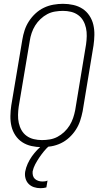

<svg xmlns="http://www.w3.org/2000/svg" viewBox="-20 -763 540 1006"><path d="M199 8Q171 8 144.5 2Q118 -4 96.5 -18Q75 -32 60.5 -54Q46 -76 40 -101.5Q34 -127 34.5 -155Q35 -183 39 -210L97 -555Q101 -580 109 -604.5Q117 -629 131.5 -651.5Q146 -674 166 -692.5Q186 -711 210 -722.5Q234 -734 260 -738.5Q286 -743 310 -743Q338 -743 364.5 -737Q391 -731 412.5 -717Q434 -703 448.5 -681Q463 -659 469 -633.5Q475 -608 474.5 -580Q474 -552 470 -525L413 -180Q408 -155 400 -130.5Q392 -106 377.5 -83.5Q363 -61 343 -42.5Q323 -24 299 -12.5Q275 -1 249 3.5Q223 8 199 8ZM200 -29Q220 -29 241 -32.5Q262 -36 281 -46Q300 -56 316.5 -71.5Q333 -87 344.5 -105.5Q356 -124 363 -144.5Q370 -165 374 -186L431 -531Q434 -552 434.5 -574Q435 -596 430.5 -616.5Q426 -637 416 -654.5Q406 -672 389.5 -684Q373 -696 352.5 -701Q332 -706 310 -706Q290 -706 268.5 -702.5Q247 -699 228 -689Q209 -679 192.5 -663.5Q176 -648 164.5 -629.5Q153 -611 146 -590.5Q139 -570 136 -549L78 -204Q75 -183 74.5 -161Q74 -139 78.5 -118.5Q83 -98 93 -80.5Q103 -63 119.5 -51Q136 -39 157 -34Q178 -29 200 -29ZM192 223Q174 223 157.5 217.5Q141 212 129.5 200Q118 188 113.5 171Q109 154 112 136Q116 115 125 95Q134 75 147 56.5Q160 38 175.5 22Q191 6 209 -8H240L239 0Q223 14 210 30Q197 46 185.5 63Q174 80 164.5 98Q155 116 151 135Q150 146 152.5 156.5Q155 167 162.5 174Q170 181 180.5 184.5Q191 188 203 188Q209 188 216 187Q223 186 229 183L223 219Q216 221 208 222Q200 223 192 223Z"/></svg>

Font: Iosevka Extralight
Style: Italic
Weight: 200
Italic angle: -9°
Monospace: yes
Designer: Belleve Invis
Foundry: Belleve Invis
Version: Version 32.5.0; ttfautohint (v1.8.4)